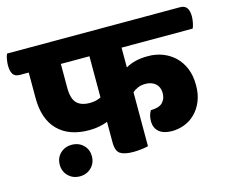

<svg xmlns="http://www.w3.org/2000/svg" viewBox="-141 -754 1131 947"><g transform="rotate(-15 424.5 -281.0)"><path d="M849 -620Q873 -620 883.5 -605Q894 -590 894 -561Q894 -548 890.5 -529.5Q887 -511 882 -502H519V-401Q541 -414 569 -421Q597 -428 634 -428Q673 -428 707.5 -415Q742 -402 768.5 -377Q795 -352 810.5 -315Q826 -278 826 -229Q826 -182 811.5 -147Q797 -112 773 -88Q749 -64 718 -52Q687 -40 654 -40Q611 -40 588 -59.5Q565 -79 565 -115Q565 -144 579 -167Q621 -167 639 -185.5Q657 -204 657 -233Q657 -264 637.5 -281.5Q618 -299 586 -299Q564 -299 547.5 -292Q531 -285 519 -274V1Q511 4 487 7Q463 10 443 10Q399 10 377 -3.5Q355 -17 355 -62V-167Q312 -150 260 -150Q158 -150 101.5 -207Q45 -264 45 -372V-502H0Q-25 -502 -35 -517.5Q-45 -533 -45 -563Q-45 -575 -42 -593Q-39 -611 -34 -620ZM298 -279Q331 -279 355 -292V-502H209V-380Q209 -325 231 -302Q253 -279 298 -279ZM157 58Q122 58 98.5 35Q75 12 75 -23Q75 -58 98.5 -80.5Q122 -103 157 -103Q192 -103 215.5 -80.5Q239 -58 239 -23Q239 12 215.5 35Q192 58 157 58Z"/></g></svg>

Font: Baloo
Style: Regular
Weight: 400
Designer: Sarang Kulkarni and Ek Type
Foundry: Ek Type
Version: Version 1.100;PS 1.000;hotconv 1.0.88;makeotf.lib2.5.647800;